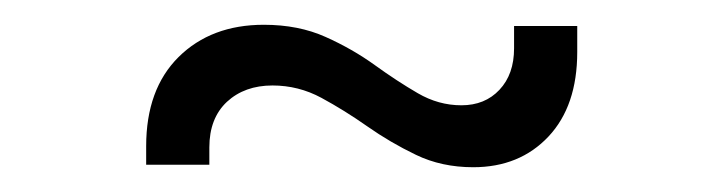

<svg xmlns="http://www.w3.org/2000/svg" viewBox="-20 -342 586 155"><path d="M98 -209V-224Q98 -270 124.2 -296Q150.5 -322 193 -322Q221 -322 242.8 -312.2Q264.5 -302.5 282.5 -289.5Q300.5 -276.5 317.2 -266.8Q334 -257 352.5 -257Q371.5 -257 383.2 -269.5Q395 -282 395 -303V-321H446V-300Q446 -256.5 422.8 -231.8Q399.5 -207 362 -207Q336.5 -207 315.8 -217Q295 -227 276.5 -240Q258 -253 239.5 -263Q221 -273 200 -273Q177.5 -273 163.2 -259.8Q149 -246.5 149 -223V-209Z"/></svg>

Font: Mohave Light Light
Style: Regular
Weight: 300
Version: Version 2.003